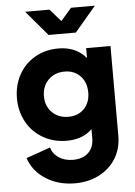

<svg xmlns="http://www.w3.org/2000/svg" viewBox="-64 -832 776 1100"><g transform="rotate(-5 324.0 -282.0)"><path d="M58 52 197 3Q208 41 242 63Q276 85 323 85Q379 85 411 54.5Q443 24 443 -29V-81Q389 -27 297 -27Q222 -27 161.5 -61.5Q101 -96 67 -157Q33 -218 33 -294Q33 -369 66.5 -429.5Q100 -490 159.5 -524Q219 -558 294 -558Q395 -558 453 -489V-546H593V-29Q593 43 558.5 99.5Q524 156 462.5 188Q401 220 323 220Q228 220 156 174.5Q84 129 58 52ZM318 -163Q374 -163 408.5 -198.5Q443 -234 443 -292Q443 -350 408.5 -386.5Q374 -423 318 -423Q261 -423 224.5 -386.5Q188 -350 188 -292Q188 -235 224.5 -199Q261 -163 318 -163ZM123 -784H263L325 -713L387 -784H524L402 -640H245Z"/></g></svg>

Font: Evergrow Sans 
Style: ExtraBold
Weight: 800
Foundry: 10Web
Version: Version 1.000